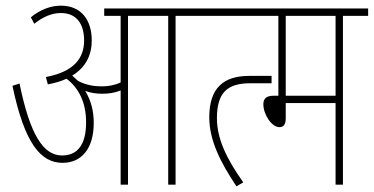

<svg xmlns="http://www.w3.org/2000/svg" viewBox="-20 -652 1320 678"><path d="M311 -218C311 -259 302 -296 281 -331C299 -324 320 -321 341 -321C363 -321 387 -324 406 -333V0H432V-596H574V0H600V-596H689V-622H348V-596H406V-361C386 -351 361 -347 340 -347C314 -347 285 -351 256 -366C249 -372 243 -378 235 -385C283 -414 304 -458 304 -509C304 -580 268 -632 195 -632C159 -632 122 -618 89 -591L101 -568C131 -592 162 -606 195 -606C250 -606 277 -568 277 -509C277 -448 243 -399 142 -380L149 -354C174 -359 196 -365 215 -374C258 -341 284 -291 284 -220C284 -144 256 -103 199 -103C133 -103 86 -176 49 -357L24 -349C67 -143 125 -77 201 -77C267 -77 311 -126 311 -218Z M677 -596H923V-622H677ZM939 -358V-384H860C770 -384 719 -342 719 -238C719 -157 758 -79 815 6L839 -8C778 -94 746 -164 746 -235C746 -328 786 -358 864 -358Z M1191 -596H1280V-622H864V-596H963V-314H946C920 -314 910 -303 910 -284C910 -248 939 -203 967 -203C980 -203 989 -211 989 -234V-288H1165V0H1191ZM1165 -596V-314H989V-596Z"/></svg>

Font: Noto Sans Devanagari ExtraCondensed Thin
Style: Regular
Weight: 100
Width: 2
Designer: Jelle Bosma - Monotype Design Team
Foundry: Monotype Imaging Inc.
Version: Version 2.004